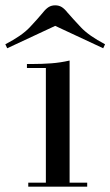

<svg xmlns="http://www.w3.org/2000/svg" viewBox="-64 -700 414 720"><path d="M197 -15H263V0H42V-15H108V-445H37V-460H58Q94 -460 128 -462.5Q162 -465 197 -473ZM-37 -519 -44 -534Q18 -566 48 -598Q78 -630 97 -653Q108 -667 118.5 -673.5Q129 -680 143 -680Q157 -680 167.5 -673.5Q178 -667 189 -653Q209 -630 239 -598Q269 -566 330 -534L323 -519L143 -603Z"/></svg>

Font: Elsie
Style: Regular
Weight: 400
Designer: Alejandro Inler
Foundry: Alejandro Inler
Version: 1.001